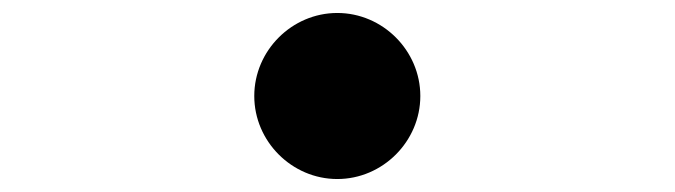

<svg xmlns="http://www.w3.org/2000/svg" viewBox="-20 -528 1040 296"><path d="M500 -508C430 -508 372 -450 372 -380C372 -310 430 -252 500 -252C570 -252 628 -310 628 -380C628 -450 570 -508 500 -508Z"/></svg>

Font: Noto Sans TC
Style: Bold
Weight: 700
Designer: Ryoko NISHIZUKA 西塚涼子 (kana, bopomofo & ideographs); Paul D. Hunt (Latin, Greek & Cyrillic); Sandoll Communications 산돌커뮤니
Foundry: Adobe
Version: Version 2.004;hotconv 1.0.118;makeotfexe 2.5.65603